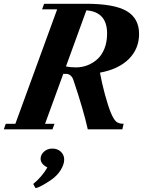

<svg xmlns="http://www.w3.org/2000/svg" viewBox="-49 -683 758 1014"><path d="M-28.8 0 -18.6 -29.3H32.2L252.9 -633.8H173.3L184.1 -663.1H405.3Q553.7 -663.1 619.6 -624.8Q685.5 -586.4 685.5 -503.9Q685.5 -425.3 631.3 -371.3Q577.1 -317.4 479 -299.3Q488.8 -244.6 504.9 -185.1Q521 -125.5 536.1 -88.4Q550.3 -54.2 563.5 -41.7Q576.7 -29.3 604 -29.3L597.2 0H414.6Q391.6 -103.5 338.4 -261.2Q333.5 -275.9 323.2 -284.4Q313 -293 301.3 -293H285.2L189 -29.3H238.8L228 0ZM516.6 -505.9Q516.6 -620.1 407.2 -628.4L299.3 -332Q324.2 -327.1 352.1 -327.1Q383.8 -327.1 412.6 -338.1Q441.4 -349.1 465.1 -370.4Q488.8 -391.6 502.7 -426.5Q516.6 -461.4 516.6 -505.9ZM138.7 310.5 126.5 288.6Q173.3 250 201.2 201.2Q165.5 183.6 165.5 155.3Q165.5 133.8 183.6 117.7Q201.7 101.6 227.5 101.6Q254.4 101.6 272.2 118.2Q290 134.8 290 159.7Q290 185.1 271.7 214.8Q253.4 244.6 221.7 266.6Q162.1 307.1 138.7 310.5Z"/></svg>

Font: Elstob Grade
Style: Italic
Weight: 400
Italic angle: -20°
Designer: Peter S. Baker
Version: Version 1.015